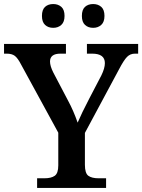

<svg xmlns="http://www.w3.org/2000/svg" viewBox="-22 -932 705 952"><path d="M162 -48H198Q232 -48 249.5 -60.5Q267 -73 267 -112V-274L82 -613Q66 -644 51.5 -655Q37 -666 11 -666H-2V-714H305V-666H278Q226 -666 226 -627Q226 -605 242 -573L316 -432Q342 -384 363 -324Q382 -369 420 -442L481 -559Q498 -594 498 -619Q498 -666 435 -666H409V-714H663V-666H647Q624 -666 608 -650Q592 -634 568 -588L399 -273V-115Q399 -73 416 -60.5Q433 -48 467 -48H504V0H162ZM186 -853Q186 -884 201.5 -898Q217 -912 242 -912Q266 -912 282 -898Q298 -884 298 -853Q298 -823 282 -808.5Q266 -794 242 -794Q217 -794 201.5 -808.5Q186 -823 186 -853ZM384 -853Q384 -884 399.5 -898Q415 -912 440 -912Q464 -912 480 -898Q496 -884 496 -853Q496 -823 480 -808.5Q464 -794 440 -794Q415 -794 399.5 -808.5Q384 -823 384 -853Z"/></svg>

Font: Noto Serif SemiBold
Style: Regular
Weight: 600
Designer: Monotype Design Team
Foundry: Monotype Imaging Inc.
Version: Version 1.001